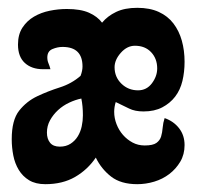

<svg xmlns="http://www.w3.org/2000/svg" viewBox="-20 -465 507 491"><path d="M331 -445Q363 -445 386 -434.5Q409 -424 423.5 -405Q438 -386 445 -361Q452 -336 452 -307Q452 -281 446.5 -258Q441 -235 428 -218Q415 -201 395 -190.5Q375 -180 347 -180Q325 -180 310 -187.5Q295 -195 276 -204Q274 -198 273 -191.5Q272 -185 272 -179Q272 -163 278 -147.5Q284 -132 294.5 -120Q305 -108 319 -100.5Q333 -93 350 -93Q371 -93 380 -99.5Q389 -106 392 -116Q395 -126 396 -138.5Q397 -151 401 -163Q424 -155 438 -137Q452 -119 452 -94Q452 -70 441 -51.5Q430 -33 413 -20Q396 -7 374.5 -0.5Q353 6 331 6Q289 6 264 -13.5Q239 -33 225 -62Q204 -31 172 -12.5Q140 6 96 6Q71 6 54.5 -4Q38 -14 28 -30.5Q18 -47 14 -67.5Q10 -88 10 -109Q10 -158 29 -182Q48 -206 75.5 -219Q103 -232 133 -241.5Q163 -251 186 -271Q191 -284 191 -295Q191 -345 140 -345Q127 -345 114 -339.5Q101 -334 101 -318Q101 -310 104 -303Q107 -296 109 -288H90Q61 -288 43.5 -304Q26 -320 26 -351Q26 -377 37.5 -394.5Q49 -412 67 -422.5Q85 -433 107 -437.5Q129 -442 151 -442Q186 -442 207.5 -432.5Q229 -423 241 -407Q255 -424 277 -434.5Q299 -445 331 -445ZM273 -293Q273 -268 290.5 -251Q308 -234 333 -234Q355 -234 368.5 -252Q382 -270 382 -290Q382 -315 366.5 -331.5Q351 -348 325 -348Q305 -348 289 -330Q273 -312 273 -293ZM100 -126Q100 -110 108 -100Q116 -90 133 -90Q149 -90 160.5 -97.5Q172 -105 179 -116.5Q186 -128 189 -142Q192 -156 192 -170Q192 -194 188 -213Q173 -210 157 -202.5Q141 -195 128.5 -183.5Q116 -172 108 -157.5Q100 -143 100 -126Z"/></svg>

Font: Fette Mikado
Style: Regular
Weight: 400
Designer: Peter Wiegel
Foundry: Peter Wiegel
Version: Version 1.000